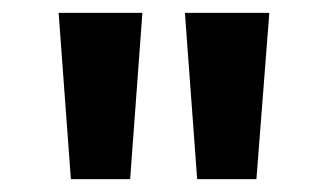

<svg xmlns="http://www.w3.org/2000/svg" viewBox="-20 -793 509 298"><path d="M90 -515H182L201 -773H71ZM286 -515H378L398 -773H267Z"/></svg>

Font: Noto Sans Telugu Condensed
Style: Bold
Weight: 700
Width: 3
Designer: Jelle Bosma - Monotype Design Team
Foundry: Monotype Imaging Inc.
Version: Version 2.005